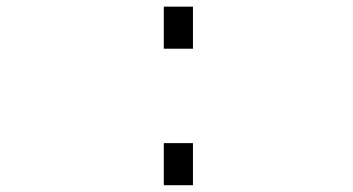

<svg xmlns="http://www.w3.org/2000/svg" viewBox="-20 -544 1040 566"><path d="M462.9 -400.4V-524.4H548.8V-400.4ZM462.9 2V-122.1H548.8V2Z"/></svg>

Font: GenEi Gothic M Regular
Style: Regular
Weight: 400
Designer: o_tamon (Modified); [Source Han Sans]
Ryoko NISHIZUKA  (kana & ideographs); Paul D. Hunt (Latin, Greek & Cyrillic); Wenl
Version: Version 1.1a;Original Version 1.004